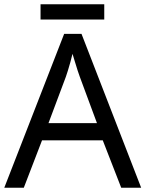

<svg xmlns="http://www.w3.org/2000/svg" viewBox="-20 -875 679 895"><path d="M545 0 459 -221H176L91 0H0L279 -717H360L638 0ZM352 -517Q349 -525 342 -546Q335 -567 328.5 -589.5Q322 -612 318 -624Q313 -604 307.5 -583.5Q302 -563 296.5 -546Q291 -529 287 -517L206 -301H432ZM466 -855V-784H169V-855Z"/></svg>

Font: Noto Sans Canadian Aboriginal
Style: Regular
Weight: 400
Designer: Monotype Design Team, Typotheque's Kevin King
Foundry: Monotype Imaging Inc.
Version: Version 2.002